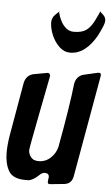

<svg xmlns="http://www.w3.org/2000/svg" viewBox="-67 -937 557 965"><g transform="rotate(5 211.0 -454.5)"><path d="M266 -678Q235 -678 211 -701Q187 -724 173 -756.5Q159 -789 158 -820Q158 -844 173 -859Q178 -865 183.5 -869.5Q189 -874 193 -878Q194 -882 197 -882L194 -878H193Q193 -875 194 -873Q198 -855 208 -834.5Q218 -814 235 -799Q252 -784 275 -784Q316 -784 338 -800Q360 -816 376 -848Q399 -894 399 -898Q399 -897 401 -895L403 -894H402L415 -882Q428 -870 428 -853Q428 -843 422 -828Q412 -803 400 -780L401 -781Q344 -678 266 -678ZM225 -11H220Q211 -11 211 -22Q211 -29 212.5 -36Q214 -43 214 -45Q214 -65 192 -65Q179 -65 166 -52Q135 -22 111 -21H97Q34 -21 13 -58Q-8 -95 -8 -150Q-8 -189 0 -237L47 -507Q56 -545 91 -554L163 -567Q175 -567 176 -552L141 -373Q104 -183 104 -173Q104 -157 112.5 -143Q121 -129 137 -123L136 -124Q145 -121 155 -121Q190 -121 215.5 -144.5Q241 -168 249 -201Q288 -413 300 -525Q308 -563 342 -573L412 -589L421 -590Q430 -590 430 -577Q430 -574 338 -58Q330 -22 295 -18Q260 -14 225 -11Z"/></g></svg>

Font: Bangerz
Style: Regular
Weight: 400
Designer: vernon adams
Foundry: Vernon Adams
Version: Version 2.10;February 7, 2025;FontCreator 13.0.0.2683 64-bit